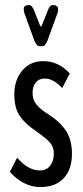

<svg xmlns="http://www.w3.org/2000/svg" viewBox="-20 -741 331 766"><path d="M137.2 -556.6Q123.5 -556.6 111.8 -593.8L76.7 -690.4Q74.7 -699.2 74.7 -705.1Q74.7 -716.3 82 -716.8Q82 -720.7 97.2 -720.7Q106.4 -720.7 115.2 -701.2L138.2 -643.1Q140.1 -635.3 143.6 -635.3Q145.5 -635.3 148.4 -643.1L171.4 -701.2Q179.2 -720.7 189 -720.7Q204.1 -720.7 204.1 -716.8Q211.9 -716.3 211.9 -703.6Q211.9 -698.2 210 -690.4L174.8 -593.8Q163.1 -556.6 149.4 -556.6ZM141.1 5.4Q107.4 5.4 75.4 -10.7Q43.5 -26.9 19.5 -55.7L48.3 -111.8Q92.8 -61 138.2 -61Q166 -61 180.4 -80.3Q194.8 -99.6 194.8 -127.4Q194.8 -154.3 179.9 -171.6Q165 -189 126.5 -215.8Q103.5 -231.9 89.6 -243.9Q75.7 -255.9 62.5 -273.4Q49.3 -291 43.2 -313.2Q37.1 -335.4 37.1 -364.7Q37.1 -421.9 68.8 -459.5Q100.6 -497.1 151.9 -497.1Q213.9 -497.1 258.3 -447.8L228 -389.6Q193.4 -427.7 158.2 -427.7Q135.3 -427.7 122.6 -411.4Q109.9 -395 109.9 -370.6Q109.9 -343.3 125 -324.5Q140.1 -305.7 170.9 -286.1Q192.9 -272 208.3 -258.8Q223.6 -245.6 238 -226.8Q252.4 -208 259.8 -183.1Q267.1 -158.2 267.1 -127Q267.1 -65.4 234.1 -30Q201.2 5.4 141.1 5.4Z"/></svg>

Font: BenchNine
Style: Bold
Weight: 700
Version: Version 1 ; ttfautohint (v0.92.18-e454-dirty) -l 8 -r 50 -G 